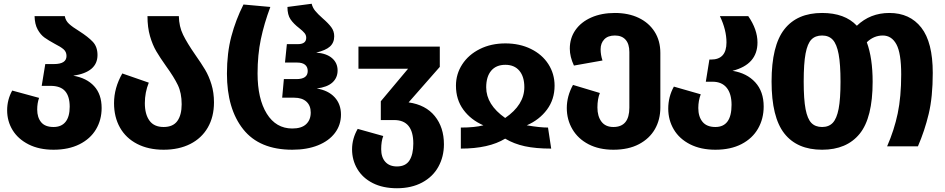

<svg xmlns="http://www.w3.org/2000/svg" viewBox="-20 -779 5028 1022"><path d="M521 -204Q521 -141 491 -90.5Q461 -40 403 -11Q345 18 265 18Q188 18 132 -10.5Q76 -39 47 -86.5Q18 -134 18 -192Q18 -248 45 -297L188 -258Q178 -230 178 -196Q178 -154 199 -128.5Q220 -103 265 -103Q307 -103 329 -130.5Q351 -158 351 -211Q351 -266 326.5 -294Q302 -322 249 -322H202L221 -438H267Q334 -438 334 -481Q334 -503 318.5 -516.5Q303 -530 271 -546Q238 -564 217 -579Q196 -594 180.5 -622Q165 -650 164 -693H325Q329 -669 347.5 -652Q366 -635 402 -613Q449 -583 474 -556.5Q499 -530 499 -486Q499 -395 370 -376Q441 -364 481 -320.5Q521 -277 521 -204Z M1019 -488Q1052 -441 1072 -407.5Q1092 -374 1105.5 -330Q1119 -286 1119 -234Q1119 -157 1086 -100Q1053 -43 992.5 -12.5Q932 18 851 18Q770 18 710 -13Q650 -44 618.5 -100Q587 -156 587 -230Q587 -311 631 -388L772 -339Q751 -287 751 -230Q751 -171 775.5 -137Q800 -103 851 -103Q901 -103 924 -135Q947 -167 947 -224Q947 -284 926.5 -326.5Q906 -369 864 -427Q832 -472 812 -506Q792 -540 778.5 -586.5Q765 -633 765 -693H932Q933 -638 954.5 -594Q976 -550 1019 -488Z M1188 -387Q1188 -497 1211.5 -585.5Q1235 -674 1276 -755L1419 -742Q1386 -654 1368.5 -570.5Q1351 -487 1351 -388Q1351 -253 1400 -174Q1449 -95 1536 -95Q1585 -95 1609.5 -118Q1634 -141 1634 -180Q1634 -217 1611 -238Q1588 -259 1546 -259H1482L1491 -358H1558Q1618 -358 1618 -401Q1618 -423 1603.5 -434.5Q1589 -446 1562 -446H1497L1507 -544H1565Q1610 -544 1610 -578Q1610 -592 1601 -603Q1592 -614 1573 -629Q1543 -652 1526.5 -676Q1510 -700 1510 -742L1639 -759Q1644 -738 1658 -721Q1672 -704 1698 -681Q1728 -655 1743.5 -634Q1759 -613 1759 -586Q1759 -552 1736.5 -531.5Q1714 -511 1663 -499Q1718 -495 1747.5 -469.5Q1777 -444 1777 -404Q1777 -365 1749.5 -340Q1722 -315 1666 -308Q1727 -298 1761 -261.5Q1795 -225 1795 -169Q1795 -114 1763 -71.5Q1731 -29 1672.5 -5.5Q1614 18 1536 18Q1361 18 1274.5 -91Q1188 -200 1188 -387Z M2343 -11Q2343 55 2313.5 108.5Q2284 162 2227 192.5Q2170 223 2093 223Q2018 223 1964 195.5Q1910 168 1882 120.5Q1854 73 1854 16Q1854 -41 1884 -93L2020 -55Q2009 -27 2009 15Q2009 58 2031 82.5Q2053 107 2093 107Q2139 107 2159.5 75Q2180 43 2180 -15Q2180 -140 2078 -140H2007V-240L2152 -413H1888V-531H2321V-423L2155 -234Q2246 -221 2294.5 -161Q2343 -101 2343 -11Z M2670 -548Q2746 -548 2806 -518.5Q2866 -489 2899 -437.5Q2932 -386 2932 -323Q2932 -250 2891.5 -195.5Q2851 -141 2784 -112Q2853 -100 2897 -100L2914 12Q2832 12 2774 -0.5Q2716 -13 2669 -41Q2582 12 2433 12V-100Q2507 -100 2553 -112Q2486 -141 2446.5 -195Q2407 -249 2407 -323Q2407 -385 2440.5 -436.5Q2474 -488 2534 -518Q2594 -548 2670 -548ZM2669 -151Q2771 -221 2771 -315Q2771 -371 2744.5 -402.5Q2718 -434 2670 -434Q2621 -434 2594.5 -402.5Q2568 -371 2568 -314Q2568 -222 2669 -151Z M3495 -497V-207Q3495 -142 3466 -91.5Q3437 -41 3381 -11.5Q3325 18 3245 18Q3169 18 3113 -11Q3057 -40 3027 -91Q2997 -142 2997 -204Q2997 -267 3030 -327L3173 -284Q3160 -252 3160 -207Q3160 -160 3181.5 -131.5Q3203 -103 3245 -103Q3330 -103 3330 -206V-502Q3330 -545 3310 -567.5Q3290 -590 3253 -590Q3216 -590 3196.5 -569.5Q3177 -549 3177 -517Q3177 -487 3187 -457L3035 -430Q3013 -477 3013 -520Q3013 -576 3043 -619Q3073 -662 3127.5 -686Q3182 -710 3253 -710Q3325 -710 3379.5 -684Q3434 -658 3464.5 -610Q3495 -562 3495 -497Z M4045 -212Q4045 -147 4015 -94.5Q3985 -42 3927 -12Q3869 18 3788 18Q3710 18 3653 -11Q3596 -40 3566.5 -90Q3537 -140 3537 -201Q3537 -264 3567 -318L3710 -277Q3697 -243 3697 -204Q3697 -158 3719.5 -130.5Q3742 -103 3788 -103Q3874 -103 3874 -221Q3874 -280 3848 -312Q3822 -344 3773 -344H3737L3756 -462H3765Q3847 -462 3847 -553Q3847 -620 3812 -693H3963Q4012 -622 4012 -553Q4012 -436 3879 -402Q3955 -390 4000 -341Q4045 -292 4045 -212Z M4945 -391Q4945 -263 4923.5 -173Q4902 -83 4866 0H4702Q4740 -87 4758.5 -175.5Q4777 -264 4777 -383Q4777 -496 4751.5 -543Q4726 -590 4679 -590Q4631 -590 4594 -554Q4625 -470 4625 -344Q4625 -152 4556 -67Q4487 18 4356 18Q4223 18 4155 -68.5Q4087 -155 4087 -345Q4087 -536 4155 -623Q4223 -710 4356 -710Q4477 -710 4541 -642Q4612 -710 4714 -710Q4823 -710 4884 -632Q4945 -554 4945 -391ZM4454 -344Q4454 -437 4444 -490.5Q4434 -544 4413 -567Q4392 -590 4356 -590Q4320 -590 4299 -568.5Q4278 -547 4268 -494Q4258 -441 4258 -345Q4258 -250 4268 -198Q4278 -146 4299 -124.5Q4320 -103 4356 -103Q4392 -103 4413 -125.5Q4434 -148 4444 -200Q4454 -252 4454 -344Z"/></svg>

Font: FiraGOUPP
Style: Bold
Weight: 700
Designer: bBox Type
Foundry: bBox Type GmbH
Version: Version 1.001